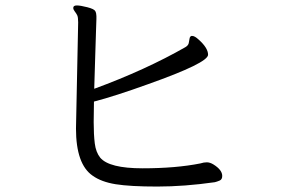

<svg xmlns="http://www.w3.org/2000/svg" viewBox="-20 -693 1040 705"><path d="M249 -664Q249 -673 262 -673Q275 -673 300.5 -666.5Q326 -660 330 -652Q334 -644 334 -634V-623Q334 -617 332.5 -578Q331 -539 329.5 -482.5Q328 -426 326 -367Q514 -436 661 -520Q671 -526 673 -534.5Q675 -543 676 -551Q677 -559 683 -561H686Q695 -561 709 -548Q744 -517 744 -492Q744 -462 524 -384Q402 -340 325 -320L324 -245Q324 -199 328 -166.5Q332 -134 348 -114Q381 -75 503.5 -75Q626 -75 716 -93Q728 -97 739.5 -97Q751 -97 764 -89Q796 -69 796 -47Q796 -34 786.5 -30Q777 -26 769 -24Q657 -8 557.5 -8Q458 -8 405 -16.5Q352 -25 320 -48Q259 -90 259 -221L267 -611Q267 -630 263.5 -637Q260 -644 254.5 -651Q249 -658 249 -664Z"/></svg>

Font: LXGW WenKai Mono Lite
Style: Regular
Weight: 400
Monospace: yes
Designer: LXGW / Fontworks Inc.
Foundry: LXGW / Fontworks Inc.
Version: Version 1.520; June 14, 2025